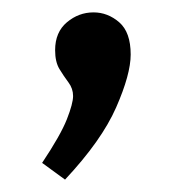

<svg xmlns="http://www.w3.org/2000/svg" viewBox="-20 -135 279 310"><path d="M48 128Q78 83 88 57.5Q98 32 98 20Q98 8 90.5 -2Q83 -12 76 -23.5Q69 -35 69 -54Q69 -83 88 -99Q107 -115 131 -115Q154 -115 172.5 -99Q191 -83 191 -47Q191 -15 167.5 38.5Q144 92 85 155Z"/></svg>

Font: Bitter Medium
Style: Regular
Weight: 500
Designer: Sol Matas, and Bitter project Authors
Foundry: Sol Matas
Version: Version 2.001